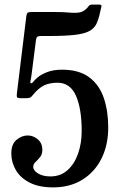

<svg xmlns="http://www.w3.org/2000/svg" viewBox="-20 -802 520 832"><path d="M29 -137.5Q29 -177.5 51.8 -196.2Q74.5 -215 100 -215Q124 -215 143.8 -198.2Q163.5 -181.5 163.5 -152.5Q163.5 -133 153.5 -121Q143.5 -109 133.8 -99.8Q124 -90.5 124 -79Q124 -63 145 -50.2Q166 -37.5 198.5 -37.5Q242.5 -37.5 272.8 -64.8Q303 -92 318.5 -136.8Q334 -181.5 334 -233.5Q334 -331.5 309 -387.5Q284 -443.5 229 -443.5Q194.5 -443.5 170.2 -431.5Q146 -419.5 123 -391Q117.5 -383.5 112 -380Q106.5 -376.5 92.5 -376.5H70Q54.5 -376.5 53.2 -382.2Q52 -388 53.5 -400L94 -731Q95.5 -743 99.8 -746.5Q104 -750 117.5 -750H216.5Q255 -750 281 -747.5Q307 -745 325.2 -748.2Q343.5 -751.5 358.5 -768.5Q362.5 -773 366 -777.5Q369.5 -782 379 -782H411Q421.5 -782 419.5 -774L414 -750Q407.5 -719 398 -699Q388.5 -679 366.8 -667.2Q345 -655.5 303.5 -650.8Q262 -646 191 -646H158.5Q147 -646 142.2 -643Q137.5 -640 136 -629.5L117 -480.5Q115 -463 112.5 -453.2Q110 -443.5 113 -442Q118 -439.5 123 -446.2Q128 -453 140.5 -464.5Q157 -479 184.2 -489.5Q211.5 -500 248.5 -500Q323 -500 367 -466.8Q411 -433.5 430 -376.8Q449 -320 449 -250Q449 -173.5 419.8 -115Q390.5 -56.5 336.8 -23.2Q283 10 210 10Q149 10 108.8 -10.5Q68.5 -31 48.8 -64.8Q29 -98.5 29 -137.5Z"/></svg>

Font: Besley* Narrow Medium
Style: Regular
Weight: 500
Width: 4
Designer: Owen Earl
Foundry: indestructible type*
Version: Version 3.000; ttfautohint (v1.8.3)